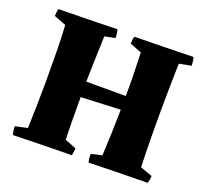

<svg xmlns="http://www.w3.org/2000/svg" viewBox="-116 -800 1017 946"><g transform="rotate(20 392.5 -327.0)"><path d="M40 6Q37 -5 35.5 -16Q34 -27 34 -38L98 -52Q100 -112 101.5 -177.5Q103 -243 103 -301Q103 -373 102 -450Q101 -527 97 -592L34 -616Q34 -626 35 -635.5Q36 -645 39 -654Q116 -655 193 -656.5Q270 -658 346 -660Q352 -639 352 -616L297 -605Q296 -573 294.5 -531.5Q293 -490 292 -446.5Q291 -403 290 -365H497Q498 -425 496.5 -484.5Q495 -544 493 -592L432 -616Q432 -626 433 -635.5Q434 -645 437 -654Q514 -655 591 -656.5Q668 -658 745 -660Q751 -639 751 -616L688 -604Q687 -565 686 -515.5Q685 -466 684.5 -417Q684 -368 684 -332Q684 -265 684.5 -217.5Q685 -170 686 -132.5Q687 -95 688 -61L751 -38Q751 -19 745 0Q668 1 591 2.5Q514 4 437 6Q434 -5 433 -16Q432 -27 432 -38L489 -51Q492 -105 494 -169.5Q496 -234 497 -293L290 -284Q290 -211 290.5 -159.5Q291 -108 293 -61L352 -38Q352 -19 347 0Q270 1 193 2.5Q116 4 40 6Z"/></g></svg>

Font: Labrada ExtraBold
Style: Regular
Weight: 800
Designer: Mercedes Jáuregui
Foundry: Omnibus-Type Team
Version: Version 1.000; ttfautohint (v1.8.4.7-5d5b)